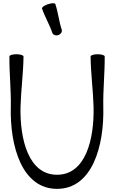

<svg xmlns="http://www.w3.org/2000/svg" viewBox="-20 -1160 728 1225"><path d="M248 -1106C266 -1052 296 -1004 314 -950C319 -937 335 -931 352 -936C368 -942 378 -957 374 -970C356 -1024 351 -1081 333 -1134C331 -1142 310 -1141 286 -1133C263 -1126 246 -1113 248 -1106ZM40 -800C39 -694 51 -587 49 -481C42 -223 122 45 344 45C566 45 646 -223 639 -481C637 -587 649 -694 648 -800C648 -808 627 -814 603 -814C578 -814 558 -807 558 -800C559 -693 574 -586 577 -479C582 -268 525 -45 344 -45C163 -45 106 -268 111 -479C114 -586 129 -693 130 -800C130 -807 110 -814 85 -814C61 -814 40 -808 40 -800Z"/></svg>

Font: Nupuram
Style: Regular
Weight: 400
Designer: Santhosh Thottingal (santhosh.thottingal@gmail.com)
Foundry: SMC
Version: Version 1.000